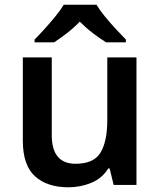

<svg xmlns="http://www.w3.org/2000/svg" viewBox="-20 -786 681 816"><path d="M560 -542V0H463L446 -70H440Q414 -28 368 -9Q322 10 271 10Q180 10 128.5 -37Q77 -84 77 -188V-542H200V-212Q200 -90 301 -90Q379 -90 407.5 -138Q436 -186 436 -275V-542ZM390 -766Q403 -744 425.5 -716.5Q448 -689 472 -663Q496 -637 515 -618V-606H431Q405 -622 375.5 -644.5Q346 -667 319 -694Q293 -667 264.5 -645Q236 -623 210 -606H127V-618Q146 -637 169.5 -663Q193 -689 215.5 -716.5Q238 -744 251 -766Z"/></svg>

Font: Noto Sans New Tai Lue Semibold
Style: Regular
Weight: 400
Designer: Monotype Design Team
Foundry: Monotype Imaging Inc.
Version: Version 2.004; ttfautohint (v1.8.4.7-5d5b)